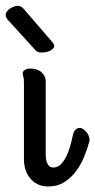

<svg xmlns="http://www.w3.org/2000/svg" viewBox="-48 -620 331 667"><path d="M110.8 -84Q110.8 -80.6 111.3 -73Q111.8 -65.4 114.3 -57.6Q116.7 -49.8 122.1 -43.9Q127.4 -38.1 137.2 -38.1Q151.9 -38.1 162.8 -48.8Q173.8 -59.6 181.9 -75.7Q189.9 -91.8 195.3 -110.6Q200.7 -129.4 204.1 -146Q207 -161.1 213.1 -168Q219.2 -174.8 226.3 -175.5Q233.4 -176.3 240.5 -171.9Q247.6 -167.5 253.2 -160.4Q258.8 -153.3 261.5 -144.5Q264.2 -135.7 262.2 -127.9Q255.4 -103 244.4 -75.7Q233.4 -48.3 216.3 -25.4Q199.2 -2.4 175.3 12.7Q151.4 27.8 119.1 27.8Q99.1 27.8 83.5 20.3Q67.9 12.7 57.1 0Q46.4 -12.7 40.8 -29.8Q35.2 -46.9 35.2 -65.9V-333Q35.2 -347.2 33 -353.5Q30.8 -359.9 30.8 -365.2Q30.8 -372.6 38.6 -377.2Q46.4 -381.8 57.1 -381.8Q82 -381.8 96.4 -368.9Q110.8 -356 110.8 -337.9ZM-20.5 -550.8Q-28.3 -560.1 -28.3 -567.4Q-28.3 -574.7 -23.7 -580.6Q-19 -586.4 -12.7 -590.6Q-6.3 -594.7 0.5 -597.2Q7.3 -599.6 12.2 -599.6Q22.9 -599.6 29.5 -594Q36.1 -588.4 41.5 -580.6L132.3 -475.6Q135.3 -471.7 137.9 -468Q140.6 -464.4 140.6 -460.4Q140.6 -452.1 128.2 -444.8Q115.7 -437.5 95.2 -437.5Q86.9 -437.5 81.3 -440.7Q75.7 -443.8 73.2 -447.8Z"/></svg>

Font: Grand Hotel
Style: Regular
Weight: 400
Designer: Brian J. Bonislawsky & Jim Lyles for Astigmatic (AOETI)
Foundry: Astigmatic (AOETI)
Version: Version 001.000